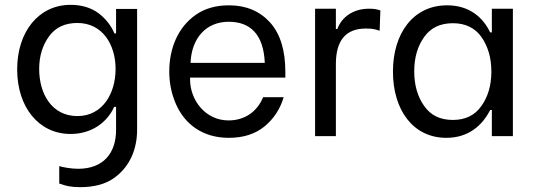

<svg xmlns="http://www.w3.org/2000/svg" viewBox="-20 -563 2218 794"><path d="M311 211C368 211 414 199 449 175C520 126 547 49 547 -26V-526H460V-425H453C440 -456 419 -484 388 -508C357 -531 318 -543 272 -543C140 -543 51 -432 51 -276C51 -120 140 -9 272 -9C360 -9 424 -58 452 -121H460V-26C460 71 407 135 303 135C275 135 242 129 225 124V196C250 205 271 211 311 211ZM300 -83C195 -83 142 -174 142 -278C142 -331 156 -376 183 -413C210 -450 249 -468 300 -468C405 -468 458 -377 458 -278C458 -176 404 -83 300 -83Z M926 7C987 7 1036 -9 1075 -41C1113 -73 1139 -113 1153 -161H1068C1044 -102 993 -65 925 -65C831 -65 766 -147 766 -235V-242H1160V-266C1160 -355 1139 -423 1097 -470C1054 -517 998 -541 927 -541C873 -541 827 -528 790 -502C715 -450 680 -362 680 -267C680 -220 689 -176 707 -134C743 -50 818 7 926 7ZM768 -303C772 -404 831 -473 926 -473C1013 -473 1070 -423 1075 -303Z M1283 0H1369V-298C1369 -396 1410 -445 1493 -445C1517 -445 1529 -443 1550 -436L1553 -520C1537 -525 1527 -527 1506 -527C1438 -527 1392 -490 1375 -443H1369V-527H1283Z M1826 7C1918 7 1975 -45 2007 -108H2014V0H2101V-527H2014V-429H2007C1978 -490 1922 -541 1829 -541C1688 -541 1605 -424 1605 -267C1605 -111 1686 7 1826 7ZM1853 -67C1800 -67 1761 -86 1734 -125C1707 -163 1693 -211 1693 -268C1693 -325 1707 -372 1734 -410C1761 -448 1800 -467 1853 -467C1904 -467 1944 -448 1971 -410C1998 -371 2012 -324 2012 -267C2012 -210 1998 -163 1971 -125C1944 -86 1904 -67 1853 -67Z"/></svg>

Font: Be Vietnam
Style: Regular
Weight: 400
Designer: Gabriel Lam
Foundry: TypeRant
Version: Version 4.000